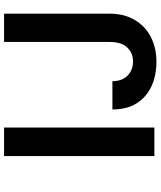

<svg xmlns="http://www.w3.org/2000/svg" viewBox="56 -823 777 929"><g transform="rotate(-90 444.5 -358.5)"><path d="M291.9 -727.3V0H153.8V-727.3ZM706 -217.7V-727.3H843V-217.7Q843 -147 813 -95.9Q783 -44.7 730.5 -17.4Q677.9 9.9 610.1 9.9Q544.4 9.9 492 -14Q439.6 -38 409.4 -85.4Q379.3 -132.8 379.3 -203.1H516Q516.7 -154.8 543.9 -129.1Q571 -103.3 612.2 -103.3Q651.3 -103.3 678.6 -130.7Q706 -158 706 -217.7Z"/></g></svg>

Font: Interface
Style: Bold
Weight: 700
Designer: Rasmus Andersson
Foundry: rsms
Version: Version 1.8